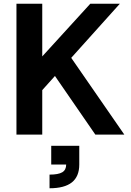

<svg xmlns="http://www.w3.org/2000/svg" viewBox="-20 -720 701 1027"><path d="M79 -279 463 -700H621L171 -199ZM68 -700H206V0H68ZM215 -399 333 -451 645 0H490ZM334 160H404Q404 224 364.5 255.5Q325 287 245 287V214Q292 214 313 201.5Q334 189 334 160ZM254 60H404V160H254Z"/></svg>

Font: Uncut Sans Variable
Style: Regular
Weight: 400
Designer: Kasper Nordkvist
Foundry: UNCUT.wtf
Version: Version 1.303;Glyphs 3.1.2 (3151)